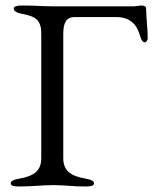

<svg xmlns="http://www.w3.org/2000/svg" viewBox="-20 -673 557 698"><path d="M210 -549C210 -591 221 -611 252 -611H402C427 -611 450 -605 469 -584C478 -574 485 -557 492 -535C494 -528 499 -519 506 -519C512 -519 517 -527 517 -533C517 -568 512 -603 511 -644C511 -651 500 -653 493 -653C491 -653 472 -650 467 -650H177C131 -650 113 -653 59 -653C42 -653 30 -650 30 -642C30 -633 40 -626 63 -622C113 -613 130 -597 130 -550V-98C130 -51 102 -33 52 -24C29 -20 19 -15 19 -6C19 2 31 5 48 5C102 5 126 0 176 0C222 0 239 5 293 5C310 5 322 2 322 -6C322 -15 312 -20 289 -24C239 -33 210 -51 210 -98Z"/></svg>

Font: EB Garamond 12
Style: Regular
Weight: 400
Version: Version 0.016+